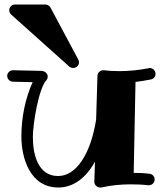

<svg xmlns="http://www.w3.org/2000/svg" viewBox="-20 -812 729 853"><path d="M671 -484C671 -497 660 -510 645 -510C644 -510 642 -509 641 -509C594 -500 551 -496 511 -496C487 -496 464 -497 442 -500C441 -500 440 -500 439 -500C427 -500 413 -490 413 -476L407 -280C382 -125 318 -30 238 -30C150 -30 126 -123 126 -204C126 -259 151 -421 188 -458C190 -462 192 -466 192 -471C192 -485 181 -495 167 -497C38 -500 38 -500 38 -500C23 -500 12 -488 12 -475C12 -461 23 -450 37 -449L125 -447C92 -374 75 -290 75 -205C75 -111 113 21 239 21C305 21 361 -20 402 -94L399 -5C399 -5 399 -5 399 -4C399 9 411 21 425 21C427 21 428 21 430 21C473 11 517 7 562 7C587 7 613 8 639 11C640 11 641 11 642 11C654 11 667 1 667 -15C667 -27 658 -39 644 -40C621 -43 597 -44 574 -44L582 -448C604 -451 627 -454 650 -459C663 -461 671 -472 671 -484ZM21 -767C21 -759 24 -752 30 -747L288 -516C293 -512 299 -510 305 -510C320 -510 331 -522 331 -535C331 -539 330 -544 328 -547L204 -779C199 -787 191 -792 181 -792H47C32 -792 21 -780 21 -767Z"/></svg>

Font: Ribeye
Style: Regular
Weight: 400
Designer: Astigmatic (AOETI)
Foundry: Astigmatic (AOETI)
Version: Version 1.000